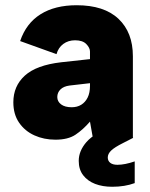

<svg xmlns="http://www.w3.org/2000/svg" viewBox="-20 -527 572 734"><path d="M457 -68 489 0 450 20Q418 36 405 48.5Q392 61 392 75Q392 88 401.5 95.5Q411 103 429 103Q457 103 495 90V173Q476 180 454.5 183.5Q433 187 409 187Q372 187 343.5 176Q315 165 298 143Q281 121 281 88Q281 50 310.5 16Q340 -18 423 -53ZM335 0 324 -62Q297 -31 268.5 -12Q240 7 192 7Q148 7 111.5 -9.5Q75 -26 53 -58Q31 -90 31 -136Q31 -198 75 -238Q119 -278 214 -289L324 -301V-330Q324 -344 310 -358.5Q296 -373 267 -373Q241 -373 222 -359Q203 -345 196 -320L57 -370Q80 -438 135 -472.5Q190 -507 273 -507Q378 -507 433 -455Q488 -403 488 -312V0ZM324 -209 246 -200Q223 -197 211 -185Q199 -173 199 -156Q199 -139 213.5 -128Q228 -117 254 -117Q275 -117 290.5 -126.5Q306 -136 315 -154Q324 -172 324 -199Z"/></svg>

Font: Albert Sans Black
Style: Regular
Weight: 900
Designer: Andreas Rasmussen
Foundry: a.Foundry
Version: Version 1.025